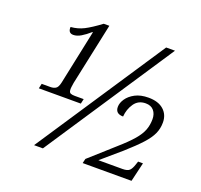

<svg xmlns="http://www.w3.org/2000/svg" viewBox="-125 -860 1048 1001"><g transform="rotate(20 399.5 -359.0)"><path d="M83 -287 89 -314H138Q154 -314 166 -321Q178 -328 184 -354L248 -658H245Q220 -636 198 -623Q176 -610 156 -610Q127 -610 129 -644Q168 -647 201.5 -664Q235 -681 286 -719H317L244 -376Q242 -363 240.5 -352Q239 -341 240 -334Q241 -321 249.5 -317.5Q258 -314 272 -314H322L316 -287ZM161 0 634 -714H683L210 0ZM431 1 437 -24 571 -144Q620 -187 647 -218.5Q674 -250 684.5 -278Q695 -306 695 -338Q695 -367 679.5 -385.5Q664 -404 634 -404Q593 -404 571 -372Q549 -340 546 -299Q503 -299 503 -337Q503 -359 518.5 -382Q534 -405 564 -421Q594 -437 638 -437Q692 -437 722 -410.5Q752 -384 752 -340Q752 -307 739 -278Q726 -249 695 -215Q664 -181 610 -133L503 -41H637Q664 -41 675 -51.5Q686 -62 694 -87L700 -105H727L702 1Z"/></g></svg>

Font: Noto Serif SemiCondensed Light
Style: Italic
Weight: 300
Width: 4
Italic angle: -12°
Designer: Monotype Design Team
Foundry: Monotype Imaging Inc.
Version: Version 2.013; ttfautohint (v1.8.4.7-5d5b)